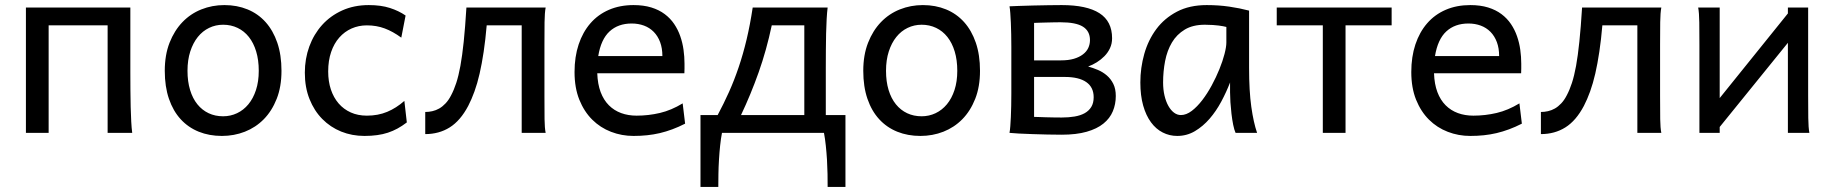

<svg xmlns="http://www.w3.org/2000/svg" viewBox="-20 -528 7289 763"><path d="M498 -239.3Q498 -203.6 498.3 -168.9Q498.5 -134.3 499.3 -103Q500 -71.8 501.5 -45.4Q502.9 -19 505.4 0H407.7V-427.2H173.3V0H83V-498H498Z M725.1 -246.6Q725.1 -204.1 735.4 -170.4Q745.6 -136.7 764.4 -113.5Q783.2 -90.3 809.1 -78.1Q835 -65.9 866.7 -65.9Q896 -65.9 921.9 -78.1Q947.8 -90.3 967 -113.5Q986.3 -136.7 997.3 -170.4Q1008.3 -204.1 1008.3 -246.6Q1008.3 -289.6 998 -323.5Q987.8 -357.4 969 -381.1Q950.2 -404.8 924.1 -417.2Q897.9 -429.7 866.7 -429.7Q836.9 -429.7 811 -417.2Q785.2 -404.8 766.1 -381.1Q747.1 -357.4 736.1 -323.5Q725.1 -289.6 725.1 -246.6ZM634.8 -246.6Q634.8 -309.6 653.8 -358.2Q672.9 -406.7 705.1 -440.2Q737.3 -473.6 780.3 -490.7Q823.2 -507.8 871.6 -507.8Q921.9 -507.8 963.6 -490.7Q1005.4 -473.6 1035.4 -440.2Q1065.4 -406.7 1082 -358.2Q1098.6 -309.6 1098.6 -246.6Q1098.6 -183.6 1079.6 -135.3Q1060.5 -86.9 1028.3 -54.2Q996.1 -21.5 953.1 -4.6Q910.2 12.2 861.8 12.2Q811.5 12.2 769.8 -4.6Q728 -21.5 698 -54.2Q668 -86.9 651.4 -135.3Q634.8 -183.6 634.8 -246.6Z M1574.7 -378.4Q1541.5 -402.8 1508.8 -415Q1476.1 -427.2 1438 -427.2Q1405.3 -427.2 1377.2 -414.8Q1349.1 -402.3 1328.4 -378.9Q1307.6 -355.5 1295.9 -321.3Q1284.2 -287.1 1284.2 -244.1Q1284.2 -204.6 1294.9 -172.4Q1305.7 -140.1 1325.7 -116.9Q1345.7 -93.8 1374 -81.1Q1402.3 -68.4 1438 -68.4Q1482.4 -68.4 1518.6 -83.5Q1554.7 -98.6 1586.9 -127L1596.7 -41.5Q1578.1 -27.3 1559.8 -17.3Q1541.5 -7.3 1521.5 -0.7Q1501.5 5.9 1478.5 9Q1455.6 12.2 1428.2 12.2Q1378.9 12.2 1335.9 -5.1Q1293 -22.5 1260.7 -55.2Q1228.5 -87.9 1210 -134.3Q1191.4 -180.7 1191.4 -239.3Q1191.4 -294.4 1209.2 -343.3Q1227.1 -392.1 1260 -428.7Q1293 -465.3 1340.1 -486.6Q1387.2 -507.8 1445.3 -507.8Q1494.1 -507.8 1529.5 -496.3Q1564.9 -484.9 1591.8 -466.3Z M1914.1 -427.2Q1909.2 -370.1 1902.1 -322.5Q1895 -274.9 1886 -235.6Q1877 -196.3 1865.5 -164.6Q1854 -132.8 1840.8 -107.4Q1809.6 -48.3 1767.1 -21.7Q1724.6 4.9 1669.9 4.9V-83Q1684.1 -83 1698.2 -86.2Q1712.4 -89.4 1725.6 -96.9Q1738.8 -104.5 1750.7 -117.2Q1762.7 -129.9 1772.5 -148.9Q1784.2 -170.9 1793.2 -198.5Q1802.2 -226.1 1809.6 -266.1Q1816.9 -306.2 1822.8 -362.3Q1828.6 -418.5 1833.5 -498H2148.4Q2144.5 -477.5 2144 -439.7Q2143.6 -401.9 2143.6 -351.6V-146.5Q2143.6 -89.8 2144 -54.4Q2144.5 -19 2148.4 0H2053.2V-427.2Z M2353.5 -236.8Q2355 -193.8 2366.9 -162.1Q2378.9 -130.4 2399.7 -109.6Q2420.4 -88.9 2448.5 -78.6Q2476.6 -68.4 2509.8 -68.4Q2557.1 -68.4 2602.5 -79.1Q2647.9 -89.8 2692.9 -117.2L2702.6 -36.6Q2676.8 -23.4 2651.9 -14.2Q2627 -4.9 2602.1 1Q2577.1 6.8 2551.5 9.5Q2525.9 12.2 2497.6 12.2Q2450.7 12.2 2408.2 -4.2Q2365.7 -20.5 2333.5 -52.5Q2301.3 -84.5 2282.2 -131.8Q2263.2 -179.2 2263.2 -241.7Q2263.2 -302.2 2279.5 -351.3Q2295.9 -400.4 2326.2 -435.3Q2356.4 -470.2 2399.9 -489Q2443.4 -507.8 2497.6 -507.8Q2537.6 -507.8 2568.4 -498.3Q2599.1 -488.8 2621.6 -471.9Q2644 -455.1 2659.2 -432.6Q2674.3 -410.2 2683.3 -384.3Q2692.4 -358.4 2696.3 -330.3Q2700.2 -302.2 2700.2 -274.9V-255.9Q2700.2 -243.7 2699.7 -236.8ZM2612.3 -305.2Q2612.3 -336.4 2603.3 -360.6Q2594.2 -384.8 2577.9 -401.4Q2561.5 -418 2539.1 -426.3Q2516.6 -434.6 2490.2 -434.6Q2436.5 -434.6 2402.3 -403.1Q2368.2 -371.6 2357.4 -305.2Z M3176.3 -70.8V-427.2H3046.9Q3025.9 -328.1 2994.9 -240.7Q2963.9 -153.3 2924.8 -70.8ZM2832 -70.8Q2856 -115.7 2877 -162.4Q2897.9 -209 2915.5 -261Q2933.1 -313 2947 -371.3Q2960.9 -429.7 2971.2 -498H3269Q3266.6 -479 3265.1 -452.4Q3263.7 -425.8 3262.9 -394.8Q3262.2 -363.8 3262 -329.1Q3261.7 -294.4 3261.7 -258.8V-70.8H3339.8V214.8H3269Q3269 191.4 3268.6 163.6Q3268.1 135.7 3266.4 106.9Q3264.6 78.1 3261.7 50.5Q3258.8 22.9 3254.4 0H2849.1Q2844.7 22.9 2841.8 50.5Q2838.9 78.1 2837.2 106.9Q2835.4 135.7 2835 163.6Q2834.5 191.4 2834.5 214.8H2763.7V-70.8Z M3501 -246.6Q3501 -204.1 3511.2 -170.4Q3521.5 -136.7 3540.3 -113.5Q3559.1 -90.3 3585 -78.1Q3610.8 -65.9 3642.6 -65.9Q3671.9 -65.9 3697.8 -78.1Q3723.6 -90.3 3742.9 -113.5Q3762.2 -136.7 3773.2 -170.4Q3784.2 -204.1 3784.2 -246.6Q3784.2 -289.6 3773.9 -323.5Q3763.7 -357.4 3744.9 -381.1Q3726.1 -404.8 3700 -417.2Q3673.8 -429.7 3642.6 -429.7Q3612.8 -429.7 3586.9 -417.2Q3561 -404.8 3542 -381.1Q3522.9 -357.4 3512 -323.5Q3501 -289.6 3501 -246.6ZM3410.6 -246.6Q3410.6 -309.6 3429.7 -358.2Q3448.7 -406.7 3481 -440.2Q3513.2 -473.6 3556.2 -490.7Q3599.1 -507.8 3647.5 -507.8Q3697.8 -507.8 3739.5 -490.7Q3781.2 -473.6 3811.3 -440.2Q3841.3 -406.7 3857.9 -358.2Q3874.5 -309.6 3874.5 -246.6Q3874.5 -183.6 3855.5 -135.3Q3836.4 -86.9 3804.2 -54.2Q3772 -21.5 3729 -4.6Q3686 12.2 3637.7 12.2Q3587.4 12.2 3545.7 -4.6Q3503.9 -21.5 3473.9 -54.2Q3443.8 -86.9 3427.2 -135.3Q3410.6 -183.6 3410.6 -246.6Z M4089.4 -63.5Q4094.2 -63.5 4106.7 -63Q4119.1 -62.5 4134.8 -62Q4150.4 -61.5 4167.7 -61.3Q4185.1 -61 4199.2 -61Q4226.6 -61 4250 -64.9Q4273.4 -68.8 4290.3 -78.1Q4307.1 -87.4 4316.7 -103Q4326.2 -118.7 4326.2 -141.6Q4326.2 -181.2 4296.9 -201.7Q4267.6 -222.2 4211.4 -222.2H4089.4ZM4414.1 -146.5Q4414.1 -113.8 4402.3 -85.7Q4390.6 -57.6 4365 -36.9Q4339.4 -16.1 4298.3 -4.4Q4257.3 7.3 4199.2 7.3Q4173.3 7.3 4142.3 6.6Q4111.3 5.9 4082 4.9Q4052.7 3.9 4028.6 2.7Q4004.4 1.5 3991.7 0Q3993.7 -10.3 3994.9 -26.4Q3996.1 -42.5 3997.1 -63Q3998 -83.5 3998.5 -107.2Q3999 -130.9 3999 -156.2V-341.8Q3999 -366.7 3998.5 -391.4Q3998 -416 3997.1 -437.3Q3996.1 -458.5 3994.9 -475.6Q3993.7 -492.7 3991.7 -502.9Q4002.9 -503.4 4028.6 -504.4Q4054.2 -505.4 4085 -506.1Q4115.7 -506.8 4146.7 -507.3Q4177.7 -507.8 4199.2 -507.8Q4298.8 -507.8 4349.1 -475.6Q4399.4 -443.4 4399.4 -376Q4399.4 -354.5 4391.1 -336.7Q4382.8 -318.8 4369.1 -304.9Q4355.5 -291 4338.6 -280.5Q4321.8 -270 4304.2 -263.7Q4323.7 -258.3 4343.3 -250Q4362.8 -241.7 4378.7 -228Q4394.5 -214.4 4404.3 -194.6Q4414.1 -174.8 4414.1 -146.5ZM4089.4 -288.1H4196.8Q4226.1 -288.1 4247.6 -294.4Q4269 -300.8 4283.4 -311.8Q4297.9 -322.8 4304.7 -337.4Q4311.5 -352.1 4311.5 -368.7Q4311.5 -404.3 4283.7 -421.9Q4255.9 -439.5 4194.3 -439.5Q4184.6 -439.5 4168.9 -439.2Q4153.3 -439 4137.5 -438.5Q4121.6 -438 4108.2 -437.7Q4094.7 -437.5 4089.4 -437Z M4853.5 -420.9Q4847.7 -422.4 4840.3 -423.8Q4833 -425.3 4823 -426.5Q4813 -427.7 4799.6 -428.7Q4786.1 -429.7 4768.1 -429.7Q4720.2 -429.7 4688.2 -410.4Q4656.2 -391.1 4637.2 -359.1Q4618.2 -327.1 4610.1 -285.6Q4602.1 -244.1 4602.1 -200.2Q4602.1 -171.9 4607.7 -148.2Q4613.3 -124.5 4623 -107.2Q4632.8 -89.8 4645.5 -80.3Q4658.2 -70.8 4672.9 -70.8Q4694.3 -70.8 4716.1 -87.4Q4737.8 -104 4757.8 -130.1Q4777.8 -156.2 4795.4 -188.7Q4813 -221.2 4825.9 -253.2Q4838.9 -285.2 4846.2 -313.5Q4853.5 -341.8 4853.5 -358.9ZM4890.1 0Q4884.8 -11.7 4880.6 -32.2Q4876.5 -52.7 4873.8 -75.9Q4871.1 -99.1 4869.6 -122.1Q4868.2 -145 4868.2 -161.1V-200.2Q4853.5 -162.1 4833.3 -124.3Q4813 -86.4 4786.9 -56.2Q4760.7 -25.9 4728.5 -6.8Q4696.3 12.2 4658.2 12.2Q4627.4 12.2 4600.6 -1.5Q4573.7 -15.1 4554 -42Q4534.2 -68.8 4522.9 -108.6Q4511.7 -148.4 4511.7 -200.2Q4511.7 -258.3 4527.3 -313.7Q4543 -369.1 4575.2 -412.4Q4607.4 -455.6 4657.2 -481.7Q4707 -507.8 4775.4 -507.8Q4822.8 -507.8 4864.7 -501.7Q4906.7 -495.6 4943.8 -485.8V-258.8Q4943.8 -166.5 4952.6 -103.8Q4961.4 -41 4975.6 0Z M5510.3 -427.2H5327.1V0H5236.8V-427.2H5053.7V-498H5510.3Z M5678.7 -236.8Q5680.2 -193.8 5692.1 -162.1Q5704.1 -130.4 5724.9 -109.6Q5745.6 -88.9 5773.7 -78.6Q5801.8 -68.4 5835 -68.4Q5882.3 -68.4 5927.7 -79.1Q5973.1 -89.8 6018.1 -117.2L6027.8 -36.6Q6002 -23.4 5977.1 -14.2Q5952.1 -4.9 5927.2 1Q5902.3 6.8 5876.7 9.5Q5851.1 12.2 5822.8 12.2Q5775.9 12.2 5733.4 -4.2Q5690.9 -20.5 5658.7 -52.5Q5626.5 -84.5 5607.4 -131.8Q5588.4 -179.2 5588.4 -241.7Q5588.4 -302.2 5604.7 -351.3Q5621.1 -400.4 5651.4 -435.3Q5681.6 -470.2 5725.1 -489Q5768.6 -507.8 5822.8 -507.8Q5862.8 -507.8 5893.6 -498.3Q5924.3 -488.8 5946.8 -471.9Q5969.2 -455.1 5984.4 -432.6Q5999.5 -410.2 6008.5 -384.3Q6017.6 -358.4 6021.5 -330.3Q6025.4 -302.2 6025.4 -274.9V-255.9Q6025.4 -243.7 6024.9 -236.8ZM5937.5 -305.2Q5937.5 -336.4 5928.5 -360.6Q5919.4 -384.8 5903.1 -401.4Q5886.7 -418 5864.3 -426.3Q5841.8 -434.6 5815.4 -434.6Q5761.7 -434.6 5727.5 -403.1Q5693.4 -371.6 5682.6 -305.2Z M6347.7 -427.2Q6342.8 -370.1 6335.7 -322.5Q6328.6 -274.9 6319.6 -235.6Q6310.5 -196.3 6299.1 -164.6Q6287.6 -132.8 6274.4 -107.4Q6243.2 -48.3 6200.7 -21.7Q6158.2 4.9 6103.5 4.9V-83Q6117.7 -83 6131.8 -86.2Q6146 -89.4 6159.2 -96.9Q6172.4 -104.5 6184.3 -117.2Q6196.3 -129.9 6206.1 -148.9Q6217.8 -170.9 6226.8 -198.5Q6235.8 -226.1 6243.2 -266.1Q6250.5 -306.2 6256.3 -362.3Q6262.2 -418.5 6267.1 -498H6582Q6578.1 -477.5 6577.6 -439.7Q6577.1 -401.9 6577.1 -351.6V-146.5Q6577.1 -89.8 6577.6 -54.4Q6578.1 -19 6582 0H6486.8V-427.2Z M6814 -498V-138.2L7085 -474.6V-498H7165.5V-148.9Q7165.5 -98.1 7166 -59.3Q7166.5 -20.5 7170.4 0H7085V-357.9L6814 -23.4V0H6733.4V-349.1Q6733.4 -399.9 6732.9 -438.7Q6732.4 -477.5 6728.5 -498Z"/></svg>

Font: Andika Compact
Style: Regular
Weight: 400
Designer: Victor Gaultney, Annie Olsen, Julie Remington, Don Collingsworth, Eric Hays, Becca Hirsbrunner
Foundry: SIL International
Version: Version 5.000 ; LnSpcTght